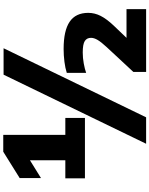

<svg xmlns="http://www.w3.org/2000/svg" viewBox="111 -961 918 1180"><g transform="rotate(-90 570.0 -371.0)"><path d="M175 -324.5V-729.5L227.5 -678.5L65.5 -578V-709L227.5 -810H331V-324.5ZM64 -308V-428.5H435V-308ZM276.5 68 701 -808H863.5L439 68ZM718 68V-10.5L870.5 -174.5Q901.5 -208 914.5 -230Q927.5 -252 927.5 -270.5Q927.5 -296 908 -308.8Q888.5 -321.5 837.5 -321.5Q803.5 -321.5 769.5 -315.2Q735.5 -309 712 -300.5V-419.5Q741 -429 780.5 -434Q820 -439 859.5 -439Q971.5 -439 1026.2 -402Q1081 -365 1081 -287.5Q1081 -248.5 1062.5 -211.8Q1044 -175 1003 -131.5L891 -14.5L894.5 -52.5H1104V68Z"/></g></svg>

Font: Encode Sans SC SemiExpanded ExtraBold
Style: Regular
Weight: 800
Width: 6
Designer: Multiple Designers
Foundry: Impallari Type
Version: Version 3.002